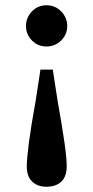

<svg xmlns="http://www.w3.org/2000/svg" viewBox="-20 -519 355 731"><path d="M157 -499Q190 -499 213 -475.5Q236 -452 236 -420Q236 -388 213 -365Q190 -342 157 -342Q124 -342 101.5 -365Q79 -388 79 -420Q79 -452 101.5 -475.5Q124 -499 157 -499ZM157 192Q123 192 102.5 172.5Q82 153 82 114Q82 100 84 77.5Q86 55 90 24Q94 -7 100.5 -47Q107 -87 116 -137L134 -254H181L199 -137Q208 -87 214.5 -47Q221 -7 225.5 24Q230 55 232 77.5Q234 100 234 114Q234 153 213.5 172.5Q193 192 157 192Z"/></svg>

Font: Source Serif 4 18pt SemiBold
Style: Regular
Weight: 600
Designer: Frank Grießhammer
Foundry: Adobe Systems Incorporated
Version: Version 4.004;hotconv 1.0.116;makeotfexe 2.5.65601